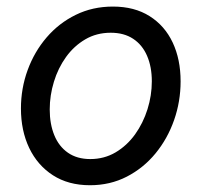

<svg xmlns="http://www.w3.org/2000/svg" viewBox="-20 -545 601 573"><path d="M248.5 7.8Q184.1 7.8 137.9 -22Q91.8 -51.8 67.1 -103.5Q42.5 -155.3 42.5 -221.2Q42.5 -281.2 62.5 -335.9Q82.5 -390.6 119.1 -433.3Q155.8 -476.1 206.1 -500.7Q256.3 -525.4 316.9 -525.4Q381.3 -525.4 426.5 -496.8Q471.7 -468.3 495.4 -418Q519 -367.7 519 -302.2Q519 -242.2 499.5 -186.5Q480 -130.9 444.1 -87.2Q408.2 -43.5 358.4 -17.8Q308.6 7.8 248.5 7.8ZM249.5 -70.3Q291 -70.3 325 -90.3Q358.9 -110.4 383.1 -144Q407.2 -177.7 420.2 -219Q433.1 -260.3 433.1 -302.2Q433.1 -345.7 418.9 -378.4Q404.8 -411.1 377.4 -429.2Q350.1 -447.3 310.5 -447.3Q268.1 -447.3 234.4 -427.5Q200.7 -407.7 177 -374.8Q153.3 -341.8 140.9 -301Q128.4 -260.3 128.4 -218.3Q128.4 -174.8 142.1 -141.4Q155.8 -107.9 182.9 -89.1Q210 -70.3 249.5 -70.3Z"/></svg>

Font: Reddit Sans
Style: Italic
Weight: 400
Italic angle: -11.25°
Designer: Stephen Hutchings
Version: Version 1.013